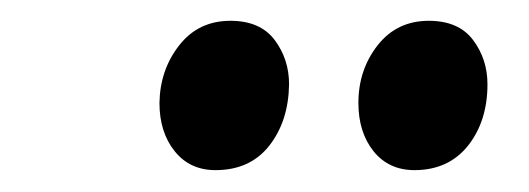

<svg xmlns="http://www.w3.org/2000/svg" viewBox="-20 -746 496 180"><path d="M182 -586.5Q158 -586.5 143.8 -604.2Q129.5 -622 129.5 -649.5Q130 -680.5 148 -703.5Q166 -726.5 196 -726.5Q224 -726.5 237.5 -708.5Q251 -690.5 251 -667Q250.5 -632.5 232.5 -609.5Q214.5 -586.5 182 -586.5ZM368.5 -586.5Q344.5 -586.5 330.2 -604.2Q316 -622 316 -649.5Q316 -680.5 334 -703.5Q352 -726.5 382 -726.5Q410 -726.5 423.5 -708.5Q437 -690.5 437 -667Q437 -632.5 418.8 -609.5Q400.5 -586.5 368.5 -586.5Z"/></svg>

Font: Merriweather 120pt Medium
Style: Italic
Weight: 500
Italic angle: -7.8°
Version: Version 2.101